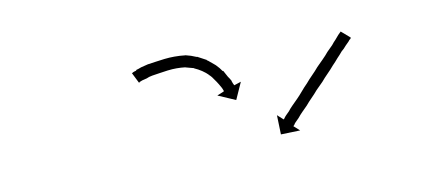

<svg xmlns="http://www.w3.org/2000/svg" viewBox="-32 -643 751 323"><g transform="rotate(-10 343.5 -481.0)"><path d="M201 -547Q201 -547 201 -547Q201 -547 201 -547Q201 -547 201 -547Q201 -547 201 -547Q203 -548 207 -549Q207 -549 207 -549.5Q207 -550 207 -550Q207 -550 207 -550Q207 -550 207 -550Q211 -551 216 -553Q216 -553 216 -553Q216 -553 216 -553Q216 -553 216 -553Q216 -553 216 -553Q221 -554 228 -556Q228 -556 228 -556Q228 -556 228 -556Q228 -556 228 -556Q228 -556 228 -556Q234 -557 242 -558Q242 -558 242 -558Q242 -558 242 -558Q242 -558 242 -558Q242 -558 242 -558Q249 -559 257 -560Q257 -560 257 -560Q257 -560 257 -560Q257 -560 257 -560Q257 -560 257 -560Q266 -561 274 -561Q274 -561 274 -561Q274 -561 274 -561Q274 -561 274 -561Q274 -561 274 -561Q284 -561 292 -560Q292 -560 292.5 -560Q293 -560 293 -560Q293 -560 293 -560Q293 -560 293 -560Q302 -558 311 -554Q311 -554 311 -554Q311 -554 311 -554Q311 -554 311.5 -554Q312 -554 312 -554Q320 -550 327 -546Q327 -546 327 -545.5Q327 -545 327 -545Q328 -545 328 -545Q328 -545 328 -545Q334 -540 340 -535Q340 -535 340 -535Q340 -535 341 -534Q341 -534 341 -534Q341 -534 341 -534Q346 -529 350 -523Q350 -523 350 -523Q350 -523 350 -523Q350 -523 350.5 -523Q351 -523 351 -523Q354 -517 357 -512Q357 -512 357 -512Q357 -512 357 -512Q357 -512 357 -512Q357 -512 357 -512Q360 -508 362 -504Q362 -504 362 -504Q362 -504 362 -504Q362 -503 362 -503Q362 -503 362 -503Q363 -500 364 -498Q364 -498 364 -498Q364 -498 364 -498Q364 -498 364 -498Q364 -498 364 -498Q365 -497 365 -496L377 -500L364 -471L334 -484L346 -489Q346 -490 346 -490Q346 -490 346 -490Q346 -490 346 -490Q346 -490 346 -490Q346 -490 346 -490Q345 -492 344 -495Q344 -495 344 -495Q344 -495 344 -495Q344 -495 344 -495Q344 -495 344 -495Q342 -499 340 -502Q340 -502 340 -502Q340 -502 340 -502Q340 -502 340 -502Q340 -502 340 -502Q337 -507 334 -511Q334 -511 334 -511Q334 -511 334 -511Q334 -511 334 -511Q334 -511 334 -511Q331 -516 326 -521Q326 -521 326 -520.5Q326 -520 326 -520Q326 -520 326.5 -520Q327 -520 327 -520Q322 -525 316 -529Q316 -529 316 -529Q316 -529 316 -529Q316 -529 316 -529Q316 -529 316 -529Q310 -533 303 -536Q303 -536 303 -536Q303 -536 304 -536Q304 -536 304 -536Q304 -536 304 -536Q297 -538 289 -540Q289 -540 289 -540Q289 -540 289 -540Q290 -540 290 -540Q290 -540 290 -540Q282 -541 274 -541Q274 -541 274 -541Q274 -541 274 -541Q274 -541 274.5 -541Q275 -541 275 -541Q267 -541 259 -540Q259 -540 259 -540Q259 -540 259 -540Q259 -540 259 -540Q259 -540 259 -540Q252 -539 245 -538Q245 -538 245 -538Q245 -538 245 -538Q245 -538 245 -538Q245 -538 245 -538Q238 -537 232 -536Q232 -536 232 -536Q232 -536 232 -536Q232 -536 232 -536Q232 -536 232 -536Q226 -535 222 -533Q222 -533 222 -533Q222 -533 222 -533Q222 -533 222 -533Q222 -533 222 -533Q217 -532 214 -531Q214 -531 214 -531Q214 -531 214 -531Q214 -531 214 -531Q214 -531 214 -531Q211 -530 209 -529Q209 -529 209 -529Q209 -529 209 -529Q209 -529 209.5 -529Q210 -529 210 -529Q209 -529 208 -528L199 -546Q200 -546 201 -547ZM571 -539Q569 -538 567 -535Q564 -532 561 -529Q557 -524 553 -521Q548 -515 544 -511Q539 -505 534 -500Q529 -494 523 -488Q517 -482 512 -476Q506 -470 500 -464Q495 -458 489 -452Q484 -447 479 -441Q474 -436 470 -432Q466 -428 462 -423Q459 -420 456 -417Q454 -415 453 -413Q452 -412 451 -411L461 -402L428 -401L427 -434L437 -425Q437 -425 437.5 -425.5Q438 -426 438 -426Q440 -429 442 -431Q444 -433 448 -437Q451 -441 455 -445Q459 -449 465 -455Q470 -460 475 -466Q480 -472 486 -478Q491 -484 497 -490Q503 -496 508 -502Q514 -508 519 -513Q525 -519 529 -524Q534 -529 539 -534Q542 -538 546 -542Q550 -547 552 -549Q554 -551 556 -553Q556 -553 557 -554L572 -541Q571 -539 571 -539Z"/></g></svg>

Font: FRB American Cursive Just Arrows Light
Style: Italic
Weight: 300
Italic angle: -25°
Version: Version 2.0;Modular Font Editor K font №1